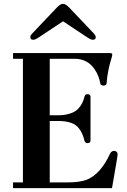

<svg xmlns="http://www.w3.org/2000/svg" viewBox="-20 -966 651 986"><path d="M135.7 -775.4Q135.7 -783.2 143.6 -792L272.9 -928.2Q290.5 -946.3 303.7 -946.3Q316.9 -946.3 334.5 -928.2L463.9 -792Q471.7 -783.2 471.7 -775.4Q471.7 -761.7 456.5 -761.7Q446.3 -761.7 426.3 -775.4L304.7 -856H302.7L181.2 -775.4Q161.1 -761.7 150.9 -761.7Q135.7 -761.7 135.7 -775.4ZM46.9 0V-29.3H97.7V-664.1H46.9V-693.4H545.4Q556.6 -693.4 556.6 -686.5Q556.6 -679.7 553.2 -669.4Q532.2 -604 527.3 -537.1Q526.9 -532.7 522.2 -529.5Q517.6 -526.4 511.2 -526.4Q505.9 -526.4 500.7 -529.3Q495.6 -532.2 495.1 -537.1Q488.3 -577.6 465.8 -610.4Q429.2 -664.1 363.8 -664.1H235.4V-374H279.3Q311.5 -374 339.4 -382.8Q367.2 -391.6 382.3 -408.2Q405.8 -433.6 413.6 -469.2Q417 -482.4 428.7 -482.4Q444.8 -482.4 444.8 -468.8V-244.6Q444.8 -231 429.2 -231Q417 -231 413.6 -244.1Q405.3 -281.2 384.3 -308.1Q356 -344.7 279.3 -344.7H235.4V-29.3H330.1Q384.8 -29.3 421.4 -41.7Q458 -54.2 491.2 -91.3Q522.5 -126.5 543.5 -173.8Q551.3 -191.4 566.4 -191.4Q573.7 -191.4 578.9 -186.3Q584 -181.2 584 -174.3Q584 -167 578.1 -132.8L555.2 0Z"/></svg>

Font: Monomachus
Style: Medium
Weight: 500
Designer: Alexey Kryukov
Version: Version 1.0